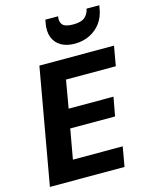

<svg xmlns="http://www.w3.org/2000/svg" viewBox="-137 -1036 872 1121"><g transform="rotate(-15 298.5 -475.0)"><path d="M22 0 146 -700H597L576 -581H275L246 -413H517L496 -299H225L193 -119H494L473 0ZM380 -770Q331 -770 297.5 -789.5Q264 -809 250 -845.5Q236 -882 246 -933L249 -950H326Q320 -918 335.5 -899.5Q351 -881 400 -881Q448 -881 470 -899.5Q492 -918 498 -950H575L572 -932Q564 -881 537 -845Q510 -809 469.5 -789.5Q429 -770 380 -770Z"/></g></svg>

Font: DM Sans 16pt Black
Style: Italic
Weight: 900
Italic angle: -10°
Version: Version 4.004;gftools[0.9.30]